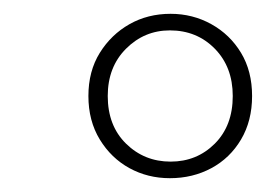

<svg xmlns="http://www.w3.org/2000/svg" viewBox="-20 -707 385 278"><path d="M227 -473Q265 -473 291 -499Q317 -525 317 -568Q317 -610 291 -636.5Q265 -663 226 -663Q189 -663 162.5 -636.5Q136 -610 136 -568Q136 -525 162.5 -499Q189 -473 227 -473ZM226 -449Q194 -449 167.5 -463.5Q141 -478 124.5 -505Q108 -532 108 -568Q108 -604 124.5 -630.5Q141 -657 167.5 -672Q194 -687 227 -687Q259 -687 286 -672Q313 -657 329 -630.5Q345 -604 345 -568Q345 -532 329 -505Q313 -478 286 -463.5Q259 -449 226 -449Z"/></svg>

Font: Source Serif 4 48pt Light
Style: Italic
Weight: 300
Italic angle: -12°
Designer: Frank Grießhammer
Foundry: Adobe Systems Incorporated
Version: Version 4.004;hotconv 1.0.116;makeotfexe 2.5.65601